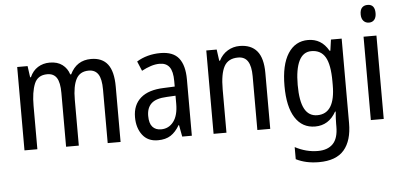

<svg xmlns="http://www.w3.org/2000/svg" viewBox="-60 -865 2575 1232"><g transform="rotate(-5 1228.0 -249.0)"><path d="M547 -547Q619 -547 654.5 -500.5Q690 -454 690 -357V0H607V-345Q607 -413 587 -443.5Q567 -474 526 -474Q469 -474 445 -428.5Q421 -383 421 -296V0H339V-347Q339 -414 319.5 -444Q300 -474 259 -474Q197 -474 175.5 -421Q154 -368 154 -280V0H71V-537H138L148 -464H153Q171 -505 204.5 -526Q238 -547 281 -547Q331 -547 362.5 -523Q394 -499 406 -460H412Q454 -547 547 -547Z M994 -546Q1076 -546 1112.5 -499.5Q1149 -453 1149 -363V0H1087L1073 -75H1070Q1045 -32 1012.5 -11Q980 10 930 10Q865 10 830.5 -35.5Q796 -81 796 -150Q796 -229 847 -273.5Q898 -318 997 -321L1067 -324V-359Q1067 -422 1046 -450Q1025 -478 983 -478Q955 -478 926 -468.5Q897 -459 867 -443L841 -505Q873 -525 912 -535.5Q951 -546 994 -546ZM1010 -262Q941 -259 911 -231Q881 -203 881 -151Q881 -103 901 -80.5Q921 -58 956 -58Q1006 -58 1036.5 -98Q1067 -138 1067 -213V-265Z M1504 -547Q1578 -547 1616 -501.5Q1654 -456 1654 -360V0H1571V-347Q1571 -410 1551 -442Q1531 -474 1488 -474Q1424 -474 1398 -426.5Q1372 -379 1372 -279V0H1289V-537H1356L1366 -464H1371Q1391 -504 1426.5 -525.5Q1462 -547 1504 -547Z M1945 -547Q1987 -547 2020 -527.5Q2053 -508 2077 -466H2082L2092 -537H2161V7Q2161 120 2109.5 180Q2058 240 1947 240Q1863 240 1800 208V130Q1871 168 1947 168Q2010 168 2044 133Q2078 98 2078 22V5Q2078 -10 2079 -32Q2080 -54 2082 -74H2078Q2031 10 1943 10Q1860 10 1814.5 -61Q1769 -132 1769 -266Q1769 -402 1815.5 -474.5Q1862 -547 1945 -547ZM1960 -474Q1907 -474 1880.5 -420.5Q1854 -367 1854 -265Q1854 -161 1881 -111Q1908 -61 1963 -61Q2078 -61 2078 -245V-269Q2078 -377 2049.5 -425.5Q2021 -474 1960 -474Z M2345 -738Q2392 -738 2392 -681Q2392 -654 2379.5 -639Q2367 -624 2345 -624Q2323 -624 2309.5 -639Q2296 -654 2296 -681Q2296 -710 2309 -724Q2322 -738 2345 -738ZM2385 -537V0H2302V-537Z"/></g></svg>

Font: Noto Sans Tamil Condensed
Style: Regular
Weight: 400
Width: 3
Designer: Jelle Bosma - Monotype Design Team
Foundry: Monotype Imaging Inc.
Version: Version 2.004; ttfautohint (v1.8.4.7-5d5b)